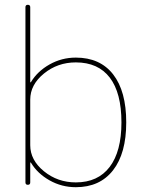

<svg xmlns="http://www.w3.org/2000/svg" viewBox="-20 -770 597 800"><path d="M106 -355V-165Q106 -103 163 -56.5Q220 -10 296 -10Q388 -10 437 -74.5Q486 -139 486 -260Q486 -383 437.5 -446.5Q389 -510 296 -510Q220 -510 163 -463.5Q106 -417 106 -355ZM86 -10V-740Q86 -750 96 -750Q106 -750 106 -740V-428Q106 -427 107 -427Q109 -427 109 -428Q136 -473 186.5 -501.5Q237 -530 296 -530Q397 -530 451.5 -460Q506 -390 506 -260Q506 -131 451 -60.5Q396 10 296 10Q237 10 186.5 -18.5Q136 -47 109 -92Q109 -93 107 -93Q106 -93 106 -92V-10Q106 0 96 0Q86 0 86 -10Z"/></svg>

Font: Rounded Mplus 1c Thin
Style: Regular
Weight: 250
Version: Version 1.059.20150529